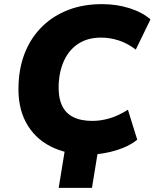

<svg xmlns="http://www.w3.org/2000/svg" viewBox="-20 -736 748 929"><path d="M264 173 307 -91H468L425 173ZM406 12Q302 12 224 -28Q146 -68 105 -145Q64 -222 70 -333Q74 -418 103.5 -488Q133 -558 185.5 -609Q238 -660 310.5 -688Q383 -716 474 -716Q545 -716 607.5 -696Q670 -676 708 -642L637 -496Q598 -526 555.5 -540Q513 -554 469 -554Q406 -554 361.5 -526Q317 -498 292.5 -448Q268 -398 264 -332Q261 -270 278 -230Q295 -190 332.5 -170.5Q370 -151 427 -151Q468 -151 510.5 -163.5Q553 -176 599 -205L644 -60Q616 -37 576.5 -21Q537 -5 493 3.5Q449 12 406 12Z"/></svg>

Font: Nunito Sans 10pt Black
Style: Italic
Weight: 900
Italic angle: -9°
Designer: Vernon Adams
Foundry: Vernon Adams
Version: Version 3.101;gftools[0.9.27]